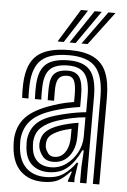

<svg xmlns="http://www.w3.org/2000/svg" viewBox="-56 -841 592 892"><g transform="rotate(5 240.0 -395.0)"><path d="M410.5 0V-404Q410.5 -501.5 373.2 -543.8Q336 -586 249.5 -586Q160.5 -586 120.8 -550.9Q81 -515.8 77.5 -434.8Q77 -419.5 76.9 -402.8Q76.8 -386 78.2 -369.2H48.5Q47 -387 46.9 -401.4Q46.8 -415.8 47.5 -436Q51.2 -530 98.8 -570Q146.2 -610 249.5 -610Q318 -610 360 -589.1Q402 -568.2 421.2 -523Q440.5 -477.8 440.5 -404V0ZM209 -60Q247.8 -60 279.5 -82.6Q311.2 -105.2 330.2 -140.8Q349.2 -176.2 349.2 -214.8V-305Q321.8 -303.2 287.6 -296.1Q253.5 -289 220 -278Q173.2 -262.5 146.5 -238Q119.8 -213.5 117 -169.5Q116.8 -162.8 117.4 -155.9Q118 -149 118.2 -144.8Q121.8 -104 145.2 -82Q168.8 -60 209 -60ZM216.8 -86Q185.8 -86 169.4 -105.1Q153 -124.2 148 -147.5Q147.5 -150.5 147 -157Q146.5 -163.5 146.8 -166.5Q149.5 -201 169.6 -221.1Q189.8 -241.2 229 -255Q248.8 -262 272.8 -267.9Q296.8 -273.8 319.5 -277V-212Q319.5 -176.5 307.4 -147.9Q295.2 -119.2 272.2 -102.6Q249.2 -86 216.8 -86ZM221.2 -109.5Q243 -109.5 258.2 -122.5Q273.5 -135.5 281.5 -158Q289.5 -180.5 289.5 -209.2V-246.5Q271.2 -242.2 258.4 -238.5Q245.5 -234.8 238.5 -232Q205.2 -218.2 191.4 -204Q177.5 -189.8 177 -166.8Q177 -162 177 -158.1Q177 -154.2 178 -150Q181 -137.8 190.9 -123.6Q200.8 -109.5 221.2 -109.5ZM178.8 10.5Q114 10.5 74.4 -26.8Q34.8 -64 28.5 -137Q27.8 -146.2 27.2 -159.4Q26.8 -172.5 27.5 -180.2Q32.8 -241.8 70.9 -280.6Q109 -319.5 191.2 -346.8Q210.5 -353.2 224.1 -357.2Q237.8 -361.2 252.8 -364.5Q267.8 -367.8 290.5 -371.5V-404.2Q290.5 -450.2 281.1 -470.1Q271.8 -490 249.5 -490Q222.2 -490 210.4 -475.6Q198.5 -461.2 197.2 -429.5Q197 -424.2 196.8 -406Q196.5 -387.8 197.2 -369.2H167.5Q166.5 -391.5 166.9 -406.9Q167.2 -422.2 167.5 -432.8Q169.5 -479 190.2 -496.5Q211 -514 249.5 -514Q288 -514 304.2 -488.5Q320.5 -463 320.5 -404.2V-350.8Q283.5 -345.2 256.8 -339.1Q230 -333 201 -324Q127.2 -300.8 94.8 -266Q62.2 -231.2 57.5 -177.8Q57 -170.5 57.4 -159.2Q57.8 -148 58.5 -139.5Q63.8 -77.2 97.8 -45Q131.8 -12.8 188.5 -12.8Q240.8 -12.8 273 -35.9Q305.2 -59 327.2 -91.5H334L323.8 -22.5V0H294L293.5 -4L308.8 -48H303.2Q276.8 -18.5 250.5 -4Q224.2 10.5 178.8 10.5ZM350.5 0.2V-72L355 -151.5H348.2Q324.2 -98.2 289 -67.2Q253.8 -36.2 197.8 -36.5Q152 -36.8 122.4 -62.8Q92.8 -88.8 88.2 -142.2Q88 -147.2 87.4 -157.6Q86.8 -168 87.2 -174.5Q91.5 -221.8 119.6 -252.2Q147.8 -282.8 210.5 -301Q236.2 -308.5 260.8 -314.1Q285.2 -319.8 307.9 -323.5Q330.5 -327.2 350.5 -329V-404Q350.5 -475.8 327.2 -506.9Q304 -538 249.5 -538Q192.2 -538 166 -513.6Q139.8 -489.2 137.5 -433.5Q137 -419 136.8 -403Q136.5 -387 137.8 -369.2H108Q106.8 -388.5 106.9 -404.4Q107 -420.2 107.5 -434Q110.2 -502.5 143.2 -532.2Q176.2 -562 249.5 -562Q319.8 -562 350.1 -525.4Q380.5 -488.8 380.5 -404V0.2ZM189.5 -645 285 -800H318L218.2 -645ZM300.8 -645 413 -800H446L329.5 -645ZM245.2 -645 349 -800H382L273.8 -645Z"/></g></svg>

Font: Big Shoulders Inline Display Thin Black
Style: Regular
Weight: 900
Version: Version 2.002